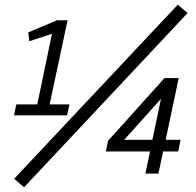

<svg xmlns="http://www.w3.org/2000/svg" viewBox="-20 -745 843 824"><path d="M50 -297H140L203 -600L106 -568L101 -606L225 -658H270L193 -297H278L268 -250H40ZM743 -725 785 -689 83 59 41 22ZM686 -410H747L691 -145H755L745 -95H680L660 0H604L624 -95H434L444 -141ZM634 -145 671 -321 513 -145Z"/></svg>

Font: Epunda Sans
Style: Italic
Weight: 400
Italic angle: -12.0243°
Designer: Simon Atzbach
Foundry: typofactur
Version: Version 2.204; ttfautohint (v1.8.4.7-5d5b)